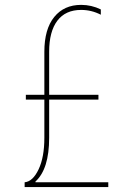

<svg xmlns="http://www.w3.org/2000/svg" viewBox="-20 -760 540 780"><path d="M124 -19.5H419.9V0H80.1V-19.5Q113.3 -22.5 136.7 -71.8Q160.2 -121.1 160.2 -200.2V-355.5H85V-375H160.2V-549.8Q160.2 -641.6 200.2 -690.9Q240.2 -740.2 309.6 -740.2Q351.6 -740.2 389.6 -721.7V-700.2Q351.6 -719.7 309.6 -719.7Q246.1 -719.7 212.9 -675.8Q179.7 -631.8 179.7 -549.8V-375H379.9V-355.5H179.7V-200.2Q179.7 -73.2 124 -22.5Z"/></svg>

Font: Mgen+ 1m thin
Style: Regular
Weight: 100
Designer: [Source Han Sans]
Ryoko NISHIZUKA  (kana & ideographs); Paul D. Hunt (Latin, Greek & Cyrillic); Wenlong ZHANG  (bopomofo
Version: Version 1.059.20150602